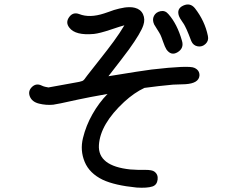

<svg xmlns="http://www.w3.org/2000/svg" viewBox="-20 -804 1040 869"><path d="M859.4 -497.1Q883.8 -486.3 882.8 -461.9Q879.9 -426.8 819.3 -422.9Q799.8 -421.9 762.7 -420.9Q698.2 -415 633.8 -406.2Q587.9 -384.8 542 -342.8Q433.6 -242.2 427.7 -147.5Q421.9 -52.7 569.3 -37.1Q607.4 -34.2 636.7 -35.2Q668.9 -35.2 678.7 -27.3Q696.3 -14.6 693.4 8.8Q690.4 33.2 669.9 40Q645.5 47.9 598.6 44.9Q500 35.2 445.3 9.8Q384.8 -19.5 363.3 -71.3Q341.8 -123 355.5 -179.2Q369.1 -235.4 398.4 -287.1Q427.7 -338.9 466.8 -378.9Q378.9 -363.3 334 -353.5Q233.4 -331.1 220.7 -330.1Q188.5 -327.1 156.7 -335Q125 -342.8 115.2 -367.2Q105.5 -391.6 124.5 -410.2Q143.6 -428.7 168 -417Q175.8 -413.1 184.6 -411.1Q193.4 -409.2 199.2 -408.2L328.1 -431.6Q330.1 -431.6 338.9 -433.6Q347.7 -435.5 352.5 -437.5Q357.4 -439.5 361.3 -444.3Q366.2 -450.2 376 -463.9Q391.6 -484.4 429.7 -532.2Q467.8 -580.1 494.6 -616.7Q521.5 -653.3 543 -689.5Q527.3 -685.5 479.5 -669.4Q431.6 -653.3 405.3 -650.4Q321.3 -642.6 293.9 -678.7Q275.4 -702.1 293 -726.6Q310.5 -751 338.9 -740.2Q385.7 -721.7 451.2 -743.2Q458 -745.1 472.7 -750.5Q487.3 -755.9 496.1 -758.8Q504.9 -761.7 519.5 -765.1Q534.2 -768.6 544.4 -770Q554.7 -771.5 567.4 -771.5Q580.1 -771.5 590.8 -768.6Q617.2 -761.7 627.4 -739.3Q637.7 -716.8 628.9 -690.4Q618.2 -656.2 563.5 -580.1Q533.2 -539.1 470.7 -459Q626 -484.4 666 -489.3Q835 -508.8 859.4 -497.1ZM803.7 -619.1Q782.2 -695.3 742.2 -740.2Q727.5 -757.8 706.5 -753.4Q685.5 -749 676.8 -731.9Q668 -714.8 677.7 -693.4Q680.7 -687.5 690.9 -671.9Q701.2 -656.2 706.1 -646.5Q710 -638.7 718.3 -614.7Q726.6 -590.8 733.4 -580.1Q754.9 -549.8 784.2 -567.9Q813.5 -585.9 803.7 -619.1ZM920.9 -641.6Q907.2 -709 862.3 -766.6Q840.8 -793 809.6 -778.8Q778.3 -764.6 790 -731.4Q793 -722.7 803.7 -707.5Q814.5 -692.4 817.4 -685.5Q824.2 -672.9 834 -648.4Q843.8 -624 845.7 -618.2Q854.5 -597.7 875 -594.2Q895.5 -590.8 910.6 -605.5Q925.8 -620.1 920.9 -641.6Z"/></svg>

Font: irohamaru Regular
Style: Regular
Weight: 400
Designer: [Source Han Sans]
Ryoko NISHIZUKA  (kana & ideographs); Paul D. Hunt (Latin, Greek & Cyrillic); Wenlong ZHANG  (bopomofo
Version: Version 1.00